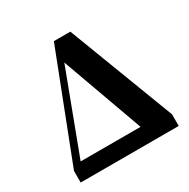

<svg xmlns="http://www.w3.org/2000/svg" viewBox="-167 -905 1046 1060"><g transform="rotate(-30 356.0 -375.0)"><path d="M303 -619 490 -101H108ZM60 0H675V-74L417 -750H312L50 -74V0Z"/></g></svg>

Font: Noto Serif CJK SC Black
Style: Regular
Weight: 900
Designer: Ryoko NISHIZUKA 西塚涼子 (kana & ideographs); Frank Grießhammer (Latin, Greek & Cyrillic); Wenlong ZHANG 张文龙 (bopomofo); San
Foundry: Adobe
Version: Version 2.001;hotconv 1.1.0;makeotfexe 2.6.0